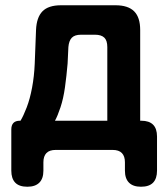

<svg xmlns="http://www.w3.org/2000/svg" viewBox="-20 -570 640 730"><path d="M84 140Q53 140 38 124.5Q23 109 23 79V-78Q23 -94 31 -102.5Q39 -111 56 -111H58Q69 -129 81.5 -161.5Q94 -194 102 -237Q110 -280 112 -327L117 -456Q119 -504 141.5 -527Q164 -550 212 -550H419Q467 -550 490 -527Q513 -504 513 -456V-111H517Q547 -111 562 -96Q577 -81 577 -51V79Q577 109 562 124.5Q547 140 516 140Q486 140 470.5 124.5Q455 109 455 79V47Q455 24 443.5 12Q432 0 408 0H192Q168 0 156.5 12Q145 24 145 47V79Q145 109 129.5 124.5Q114 140 84 140ZM388 -391Q388 -416 376.5 -427Q365 -438 341 -438H288Q264 -438 253 -426.5Q242 -415 240 -391L237 -328Q233 -281 227 -238Q221 -195 210 -162Q199 -129 189 -111H388Z"/></svg>

Font: Maple Mono
Style: Bold
Weight: 700
Monospace: yes
Designer: subframe7536
Version: Version 7.200